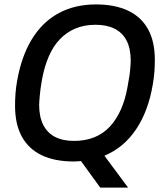

<svg xmlns="http://www.w3.org/2000/svg" viewBox="-20 -718 739 868"><path d="M433 130 346 10Q338 11 329.5 11.5Q321 12 313 12Q228 12 169 -16Q110 -44 79 -100Q48 -156 48 -240Q48 -267 50 -294.5Q52 -322 57 -350Q76 -461 123 -539Q170 -617 243.5 -657.5Q317 -698 414 -698Q499 -698 558.5 -670Q618 -642 649 -586.5Q680 -531 680 -447Q680 -421 678 -393.5Q676 -366 671 -338Q651 -216 595 -133Q539 -50 452 -14L559 130ZM315 -81Q365 -81 405.5 -97Q446 -113 476 -145Q506 -177 526.5 -223Q547 -269 557 -328Q561 -351 564 -368.5Q567 -386 568 -399Q569 -412 570 -423Q571 -434 571 -443Q571 -498 552.5 -534Q534 -570 498.5 -588Q463 -606 412 -606Q362 -606 322 -589.5Q282 -573 251.5 -541.5Q221 -510 201 -464Q181 -418 170 -359Q166 -336 163.5 -318.5Q161 -301 160 -287.5Q159 -274 158 -263.5Q157 -253 157 -244Q157 -190 175.5 -153.5Q194 -117 229 -99Q264 -81 315 -81Z"/></svg>

Font: Archivo SemiCondensed Medium
Style: Italic
Weight: 500
Width: 4
Italic angle: -10°
Designer: Hector Gatti
Foundry: Omnibus-Type
Version: Version 2.001